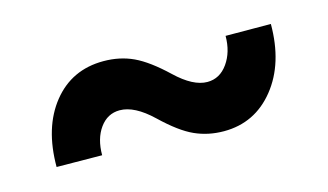

<svg xmlns="http://www.w3.org/2000/svg" viewBox="-43 -524 754 442"><g transform="rotate(-15 334.5 -303.0)"><path d="M615.1 -399.5Q615.1 -305.8 568.3 -247.4Q521.4 -188.9 447.4 -188.9Q410.1 -188.9 378.1 -203.3Q346.1 -217.6 304.3 -257.7Q262.5 -297.7 227.2 -297.7Q198 -297.7 179.8 -272.5Q161.7 -247.4 161.7 -208.1L53.4 -209.1Q53.4 -302.8 99 -359.7Q144.6 -416.6 220.2 -416.6Q259.4 -416.6 291.7 -401.5Q323.9 -386.4 365 -347.4Q406 -308.3 439.8 -308.3Q469.5 -308.3 488.4 -335Q507.3 -361.7 507.3 -400Z"/></g></svg>

Font: Vazir FD
Style: Bold
Weight: 700
Foundry: DejaVu fonts team - Redesigned by Saber Rastikerdar
Version: Version 21.10;October 20, 2019;FontCreator 12.0.0.2547 64-bi